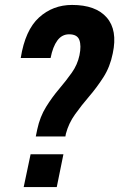

<svg xmlns="http://www.w3.org/2000/svg" viewBox="-20 -758 483 778"><path d="M125 -205 131 -234Q142 -285 166.5 -324.5Q191 -364 219.5 -397.5Q248 -431 271 -463.5Q294 -496 302 -534Q310 -573 301.5 -596Q293 -619 260 -619Q231 -619 212.5 -594Q194 -569 185 -523H64Q82 -636 138 -687Q194 -738 272 -738Q368 -738 412.5 -687Q457 -636 437 -542Q426 -487 399 -445Q372 -403 341 -367Q310 -331 284 -294.5Q258 -258 247 -216L245 -205ZM76 0 104 -133H237L210 0Z"/></svg>

Font: Mona Sans Condensed
Style: Bold Italic
Weight: 700
Width: 3
Italic angle: -11.7°
Designer: Deni Anggara
Foundry: GitHub
Version: Version 1.001; ttfautohint (v1.8.4.7-5d5b);gftools[0.9.31]